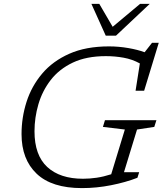

<svg xmlns="http://www.w3.org/2000/svg" viewBox="-20 -955 843 985"><path d="M406 -38Q440 -38 475.8 -43.2Q511.5 -48.5 550.5 -61L620.5 -290.5L508 -304L518.5 -338.5H782.5L771.5 -304L683 -290.5L616 -71.5H694L685 -43Q624.5 -19.5 550 -4.8Q475.5 10 400.5 10Q245.5 10 168 -63.8Q90.5 -137.5 90.5 -267Q90.5 -352 116.2 -432.5Q142 -513 196.2 -577.2Q250.5 -641.5 335.5 -679.2Q420.5 -717 539 -717Q589 -717 638 -708.5Q687 -700 722 -687L760 -735.5H794.5L719.5 -489.5H675.5L697.5 -629.5Q658.5 -651 614 -659Q569.5 -667 523 -667Q423.5 -667 353.5 -633.8Q283.5 -600.5 240.2 -544.5Q197 -488.5 177 -420Q157 -351.5 157 -281.5Q157 -159 222.2 -98.5Q287.5 -38 406 -38ZM748 -935 575 -772H522.5L449 -935H489.5L558 -817.5L698.5 -935Z"/></svg>

Font: Newsreader Caption Light
Style: Italic
Weight: 300
Italic angle: -17°
Designer: Hugues Gentile
Foundry: Production Type
Version: Version 1.001